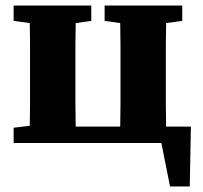

<svg xmlns="http://www.w3.org/2000/svg" viewBox="-20 -514 730 690"><path d="M356 -439V-494H635V-439L577 -431Q576 -394 576 -353.5Q576 -313 576 -279V-215Q576 -180 576 -138.5Q576 -97 577 -59H666L662 156H591L560 0H29V-55L87 -62Q88 -100 88 -140.5Q88 -181 88 -215V-279Q88 -313 88 -353.5Q88 -394 87 -431L29 -439V-494H308V-439L252 -431Q251 -394 251 -353.5Q251 -313 251 -279V-215Q251 -180 251 -138.5Q251 -97 252 -59H412Q413 -97 413 -138.5Q413 -180 413 -215V-279Q413 -313 413 -353.5Q413 -394 412 -431Z"/></svg>

Font: Source Serif 4 SmText
Style: Bold
Weight: 700
Designer: Frank Grießhammer
Foundry: Adobe
Version: Version 4.005;hotconv 1.1.0;makeotfexe 2.6.0